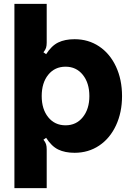

<svg xmlns="http://www.w3.org/2000/svg" viewBox="-20 -783 689 999"><path d="M55 196V-763H223V-561Q223 -545 219.5 -534Q216 -523 206 -511L220 -501Q248 -545 283 -562Q318 -579 368 -579Q440 -579 496 -541.5Q552 -504 583.5 -436.5Q615 -369 615 -283Q615 -198 583.5 -130.5Q552 -63 496 -25.5Q440 12 368 12Q318 12 283 -5Q248 -22 220 -66L206 -56Q216 -44 219.5 -33Q223 -22 223 -6V196ZM445 -283Q445 -351 411 -393.5Q377 -436 321 -436Q265 -436 231 -394Q197 -352 197 -283Q197 -215 231 -173Q265 -131 321 -131Q377 -131 411 -173.5Q445 -216 445 -283Z"/></svg>

Font: Open Sauce Sans Black
Style: Regular
Weight: 900
Designer: Alfredo Marco Pradil
Foundry: Creative Sauce Fz LLC
Version: Version 1.477